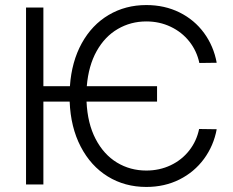

<svg xmlns="http://www.w3.org/2000/svg" viewBox="-20 -737 932 767"><path d="M607.4 -331.1H325.7Q329.6 -243.7 362.1 -181.6Q394.5 -119.6 447.3 -87.6Q500 -55.7 564.5 -55.7Q617.2 -55.7 661.9 -76.9Q706.5 -98.1 736.1 -136Q765.6 -173.8 775.4 -221.7L845.7 -220.7Q833.5 -154.8 794.9 -102.3Q756.3 -49.8 697 -20Q637.7 9.8 564.5 9.8Q478.5 9.8 410.6 -32Q342.8 -73.7 302.5 -151.1Q262.2 -228.5 258.3 -331.1H153.3V0H84V-707H153.3V-392.6H259.3Q266.1 -490.7 306.6 -564.2Q347.2 -637.7 414.1 -677.2Q481 -716.8 564.5 -716.8Q637.7 -716.8 697.3 -687.3Q756.8 -657.7 795.2 -605.2Q833.5 -552.7 845.7 -486.3L776.4 -485.4Q766.1 -533.7 736.3 -571.3Q706.5 -608.9 661.9 -630.1Q617.2 -651.4 564.5 -651.4Q502.4 -651.4 450.7 -621.3Q398.9 -591.3 366.2 -533Q333.5 -474.6 326.7 -392.6H607.4Z"/></svg>

Font: Pretendard GOV Light
Style: Regular
Weight: 300
Designer: Base glyphs from Inter by Rasmus Andersson; Hangeul glyphs from Noto Sans CJK(Source Han Sans) by Jang Soo-young and Kan
Foundry: Kil Hyung-jin
Version: Version 1.309